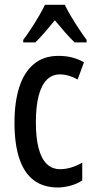

<svg xmlns="http://www.w3.org/2000/svg" viewBox="-20 -786 397 815"><path d="M225.6 9.8Q164.1 9.8 123.3 -21Q82.5 -51.8 62 -113Q41.5 -174.3 41.5 -266.1Q41.5 -353 62 -416.5Q82.5 -480 124 -514.4Q165.5 -548.8 228 -548.8Q261.2 -548.8 287.4 -541.7Q313.5 -534.7 336.4 -521.5L309.6 -448.7Q290 -459.5 271.2 -464.8Q252.4 -470.2 234.4 -470.2Q201.2 -470.2 178.5 -447.3Q155.8 -424.3 144 -379.2Q132.3 -334 132.3 -266.6Q132.3 -201.2 143.8 -157Q155.3 -112.8 178.2 -90.3Q201.2 -67.9 235.4 -67.9Q258.3 -67.9 282 -75Q305.7 -82 329.1 -95.7V-20Q307.1 -5.4 278.8 2.2Q250.5 9.8 225.6 9.8ZM254.9 -765.6Q265.6 -743.7 281.2 -717.3Q296.9 -690.9 314.2 -664.8Q331.5 -638.7 347.7 -616.7V-606H296.9Q276.9 -625 256.1 -648.9Q235.4 -672.9 212.9 -699.7Q190.9 -673.3 169.2 -647.9Q147.5 -622.6 129.9 -606H78.6V-616.7Q95.7 -639.2 113 -665.8Q130.4 -692.4 145.8 -718.8Q161.1 -745.1 170.9 -765.6Z"/></svg>

Font: Open Sans Condensed Medium
Style: Regular
Weight: 500
Width: 3
Designer: Monotype Design Team
Foundry: Monotype Imaging Inc.
Version: Version 3.000